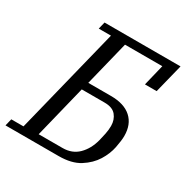

<svg xmlns="http://www.w3.org/2000/svg" viewBox="-182 -832 936 967"><g transform="rotate(30 286.5 -349.0)"><path d="M-11 -41H60L213 -657H142L152 -698H594L552 -530H484L514 -653H297L233 -394H365Q442 -394 483 -357Q524 -320 524 -253Q524 -227 515.5 -184Q507 -141 481.5 -100Q456 -59 409.5 -29.5Q363 0 288 0H-21ZM285 -45Q340 -45 375.5 -80Q411 -115 426 -172Q431 -192 436 -216Q441 -240 441 -263Q441 -299 420.5 -324Q400 -349 354 -349H221L146 -45Z"/></g></svg>

Font: IBM Plex Serif
Style: Italic
Weight: 400
Italic angle: -14°
Designer: Mike Abbink, Paul van der Laan, Pieter van Rosmalen
Foundry: Bold Monday
Version: Version 3.001